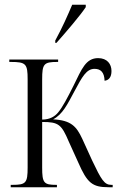

<svg xmlns="http://www.w3.org/2000/svg" viewBox="-20 -786 500 806"><path d="M212 -616V-606H217C257 -651 317 -721 340 -756V-766H283C264 -721 242 -671 212 -616ZM25 0H219V-10H216C164 -10 157 -18 157 -83V-274C226 -274 238 -264 269 -191L308 -105C346 -18 367 0 436 0H453V-10H447C418 -10 405 -32 367 -112L325 -204C301 -255 279 -281 203 -285C243 -306 263 -348 292 -402C325 -464 343 -497 377 -497C403 -497 418 -482 419 -447C436 -449 448 -461 448 -488C448 -517 430 -542 392 -542C340 -542 323 -496 289 -427C263 -375 242 -335 224 -314C211 -298 190 -284 157 -284V-453C157 -518 164 -526 221 -526H224V-536H19V-526H25C89 -526 96 -518 96 -453V-83C96 -18 89 -10 32 -10H25Z"/></svg>

Font: Noto Serif Display ExtraCondensed Light
Style: Regular
Weight: 300
Width: 2
Designer: Monotype Design Team
Foundry: Monotype Imaging Inc.
Version: Version 2.009